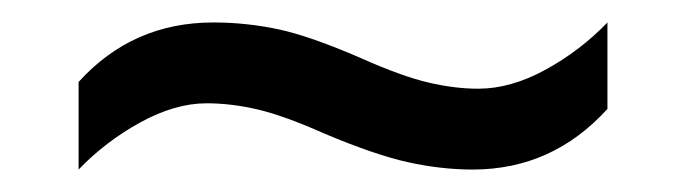

<svg xmlns="http://www.w3.org/2000/svg" viewBox="-20 -438 612 171"><path d="M269 -319Q233 -335 209.5 -340.5Q186 -346 164 -346Q136 -346 105 -329Q74 -312 50 -287V-365Q98 -418 170 -418Q199 -418 227.5 -412Q256 -406 302 -386Q338 -370 361.5 -364.5Q385 -359 406 -359Q435 -359 466 -376Q497 -393 521 -418V-341Q472 -287 401 -287Q373 -287 343.5 -293.5Q314 -300 269 -319Z"/></svg>

Font: Noto Sans Sora Sompeng
Style: Regular
Weight: 400
Designer: Monotype Design Team. David Williams.
Foundry: Monotype Imaging Inc.
Version: Version 2.101